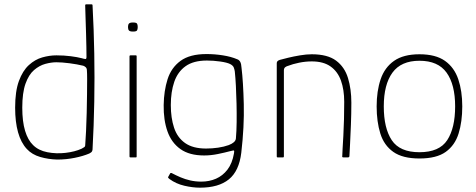

<svg xmlns="http://www.w3.org/2000/svg" viewBox="-20 -728 2203 888"><path d="M50 -230Q50 -306 67.5 -353.5Q85 -401 113.5 -427Q142 -453 175.5 -462.5Q209 -472 241 -472Q276 -472 307 -468Q338 -464 357 -459Q371 -455 375.5 -455Q380 -455 380 -465Q380 -482 379.5 -511Q379 -540 378 -573Q377 -606 376 -636Q375 -666 374.5 -685Q374 -704 374 -704Q374 -706 375.5 -707Q377 -708 378 -708H404Q405 -708 406.5 -707Q408 -706 408 -704Q411 -648 413 -592Q415 -536 416 -480.5Q417 -425 417 -369Q417 -313 416 -257.5Q415 -202 413 -147Q411 -92 408 -37Q408 -33 405.5 -28Q403 -23 393 -18Q365 -6 325.5 2Q286 10 245 10Q204 9 166 -2Q128 -13 104 -39Q77 -68 63.5 -116Q50 -164 50 -230ZM83 -230Q83 -166 96 -123Q109 -80 133 -57Q158 -32 199 -24Q240 -16 283 -21Q326 -26 357 -40Q364 -44 369 -47Q374 -50 374 -55Q376 -82 378 -122Q380 -162 381 -206Q382 -250 382.5 -290.5Q383 -331 383 -361Q383 -391 382 -401Q382 -412 376.5 -417Q371 -422 365 -424Q336 -431 301 -435.5Q266 -440 241 -440Q217 -440 189.5 -432.5Q162 -425 137.5 -404Q113 -383 98 -341Q83 -299 83 -230Z M617 -603Q617 -592 613.5 -587Q610 -582 595 -582Q581 -582 576.5 -587Q572 -592 572 -603Q572 -614 576.5 -619Q581 -624 595 -624Q610 -624 613.5 -619Q617 -614 617 -603ZM612 -4Q612 0 609 0H583Q579 0 579 -4V-468Q579 -472 583 -472H609Q612 -472 612 -468Z M737 -242Q738 -308 755 -361.5Q772 -415 815 -446.5Q858 -478 935 -478Q973 -478 1011 -472Q1049 -466 1077 -454Q1086 -451 1091 -442Q1096 -433 1097 -415Q1105 -349 1107.5 -246Q1110 -143 1096 -22Q1086 63 1038.5 101.5Q991 140 905 140Q871 140 832.5 131Q794 122 764 100Q758 95 757.5 93.5Q757 92 758 90Q760 86 762.5 82Q765 78 767 74Q768 72 771 72Q774 72 775 73Q794 83 815 92Q836 101 860 106.5Q884 112 911 112Q948 112 979 98.5Q1010 85 1032 56.5Q1054 28 1062 -18Q1062 -20 1062.5 -22Q1063 -24 1063 -26Q1064 -33 1058.5 -32Q1053 -31 1045 -29Q1019 -22 987 -15.5Q955 -9 924 -9Q856 -9 814.5 -38.5Q773 -68 754.5 -120.5Q736 -173 737 -242ZM770 -242Q770 -183 785 -137.5Q800 -92 836 -66.5Q872 -41 933 -41Q961 -41 988.5 -45Q1016 -49 1038 -57Q1069 -69 1071 -87Q1074 -121 1074.5 -163Q1075 -205 1074 -248.5Q1073 -292 1071 -330.5Q1069 -369 1066 -397Q1065 -405 1061.5 -415Q1058 -425 1044 -432Q1030 -439 998.5 -443.5Q967 -448 937 -448Q875 -448 838.5 -422Q802 -396 786 -349.5Q770 -303 770 -242Z M1264 0Q1260 0 1260 -4Q1260 -112 1260 -220Q1260 -328 1260 -436Q1260 -440 1262.5 -444Q1265 -448 1274 -451Q1288 -455 1313 -461Q1338 -467 1367.5 -472Q1397 -477 1422 -477Q1495 -477 1534.5 -447.5Q1574 -418 1589.5 -367Q1605 -316 1605 -253Q1605 -202 1603 -151.5Q1601 -101 1599 -62Q1597 -23 1596 -5Q1595 -2 1593.5 -1Q1592 0 1587 0H1569Q1565 0 1563.5 -1.5Q1562 -3 1563 -7Q1563 -15 1564.5 -40Q1566 -65 1568 -100.5Q1570 -136 1571 -177Q1572 -218 1572 -257Q1572 -313 1557 -355Q1542 -397 1509 -420.5Q1476 -444 1422 -444Q1393 -444 1363.5 -438Q1334 -432 1311 -423Q1306 -422 1299.5 -417.5Q1293 -413 1293 -402Q1293 -336 1293 -269.5Q1293 -203 1293 -136.5Q1293 -70 1293 -4Q1293 0 1289 0Z M1920 5Q1842 5 1799 -25.5Q1756 -56 1739 -110.5Q1722 -165 1722 -236Q1722 -307 1740.5 -361.5Q1759 -416 1802.5 -446.5Q1846 -477 1920 -477Q1995 -477 2038 -446.5Q2081 -416 2099.5 -361.5Q2118 -307 2118 -236Q2118 -165 2101 -110.5Q2084 -56 2041.5 -25.5Q1999 5 1920 5ZM1920 -24Q2012 -24 2048.5 -80Q2085 -136 2085 -236Q2085 -337 2045.5 -392Q2006 -447 1920 -447Q1835 -447 1795 -392Q1755 -337 1755 -236Q1755 -135 1792 -79.5Q1829 -24 1920 -24Z"/></svg>

Font: Glory Thin
Style: Regular
Weight: 100
Designer: Robert Leuschke
Foundry: Robert Leuschke
Version: Version 1.011